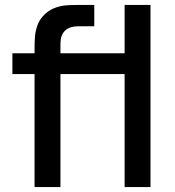

<svg xmlns="http://www.w3.org/2000/svg" viewBox="-20 -755 708 775"><path d="M587.5 -735V0H483V-456H224V0H119.5V-456H30V-540H119.5V-559Q119.5 -588 121.2 -608.5Q123 -629 130.5 -651Q138 -673 154 -690.5Q173 -711.5 196.8 -721.2Q220.5 -731 241.5 -733Q262.5 -735 292.5 -735H360.5V-649H297.5Q260.5 -649 242.2 -631Q224 -613 224 -579V-540H483V-735Z"/></svg>

Font: Manrope KiralyPet SmBd KiralyPet
Style: Regular
Weight: 600
Designer: Mikhail Sharanda
Foundry: Mikhail Sharanda
Version: Version 4.502